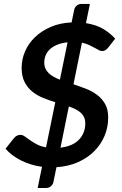

<svg xmlns="http://www.w3.org/2000/svg" viewBox="-20 -843 620 976"><path d="M323.5 -628Q292 -624.5 269.5 -615Q247 -605.5 232.8 -591.8Q218.5 -578 211.8 -560.8Q205 -543.5 205 -524.5Q205 -508 211 -494.8Q217 -481.5 227.5 -471.2Q238 -461 252.5 -452.8Q267 -444.5 284.5 -438ZM287.5 -92.5Q349 -99.5 381.2 -132.8Q413.5 -166 413.5 -217Q413.5 -234 407.2 -247.2Q401 -260.5 389.8 -270.5Q378.5 -280.5 363.2 -288Q348 -295.5 330 -302ZM531.5 -603Q523.5 -593 516.2 -588.2Q509 -583.5 499 -583.5Q491.5 -583.5 482 -588.5Q472.5 -593.5 460 -600.5Q447.5 -607.5 431.8 -614.8Q416 -622 396.5 -626L353.5 -414.5Q385.5 -404 417 -391.8Q448.5 -379.5 473.8 -360.5Q499 -341.5 514.5 -314Q530 -286.5 530 -246Q530 -197 511.8 -153Q493.5 -109 459.5 -74.8Q425.5 -40.5 376.8 -18.8Q328 3 267 7L251.5 82.5Q249.5 94 239.2 103.2Q229 112.5 215.5 112.5H171.5L193.5 5Q136 -3 87.8 -27Q39.5 -51 8 -87L51.5 -141.5Q57 -148.5 65.5 -153Q74 -157.5 83.5 -157.5Q94.5 -157.5 105.8 -149.5Q117 -141.5 131.8 -131Q146.5 -120.5 166.2 -109.8Q186 -99 214 -94L261 -323.5Q229.5 -333 198.8 -345.5Q168 -358 144 -377.5Q120 -397 105 -426Q90 -455 90 -498Q90 -541.5 107.5 -582Q125 -622.5 158 -654.2Q191 -686 238 -706.2Q285 -726.5 344 -729L357 -792.5Q359 -804.5 369.2 -813.8Q379.5 -823 393 -823H437L417 -725.5Q469 -717 504.8 -695.8Q540.5 -674.5 565.5 -646.5Z"/></svg>

Font: Lato 2
Style: Bold Italic
Weight: 700
Italic angle: -7°
Designer: Lukasz Dziedzic with Adam Twardoch and Botio Nikoltchev
Foundry: tyPoland Lukasz Dziedzic
Version: Version 2.015; 2015-08-06; http://www.latofonts.com/